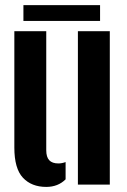

<svg xmlns="http://www.w3.org/2000/svg" viewBox="-20 -722 495 751"><path d="M36.1 -144.9V-600H160.9V-134.4Q160.9 -107.7 172.6 -95.2Q184.3 -82.7 208.5 -82.7Q221.9 -82.7 236.6 -88.1V-20.5Q206.8 9.1 160.9 9.1Q103.4 9.1 69.8 -26.7Q36.1 -62.5 36.1 -144.9ZM284.7 0V-600H409.5V0ZM71.6 -701.9H371.4V-640H71.6Z"/></svg>

Font: Big Shoulders Stencil Display SC Thin
Style: Regular
Weight: 100
Designer: Patric King
Foundry: XO Type Co
Version: Version 2.001